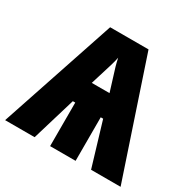

<svg xmlns="http://www.w3.org/2000/svg" viewBox="-163 -872 1032 1031"><g transform="rotate(30 353.0 -357.0)"><path d="M711 0H528L447 -270H432V0H274V-270H259L178 0H-5L234 -714H472ZM340 -542 298 -406H408L365 -545Q360 -562 353 -594Q349 -572 340 -542Z"/></g></svg>

Font: Noto Sans UI CondBlack
Style: Regular
Weight: 900
Width: 3
Designer: Monotype Design Team
Foundry: Monotype Imaging Inc.
Version: Version 1.001